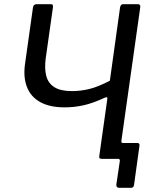

<svg xmlns="http://www.w3.org/2000/svg" viewBox="-20 -762 764 921"><path d="M553 139Q537 139 538 124L555 9Q555 0 547 0H490L562 -86Q561 -76 570 -76H639Q651 -76 649 -63L623 125Q622 132 618.5 135.5Q615 139 607 139ZM468 0Q454 0 456 -12L495 -289Q496 -299 484 -294Q426 -267 381 -257Q336 -247 290 -247Q219 -247 173.5 -272Q128 -297 109.5 -344Q91 -391 100 -455L138 -725Q140 -742 156 -742H221Q230 -742 232.5 -739Q235 -736 234 -727L199 -480Q193 -432 202 -397.5Q211 -363 240.5 -344Q270 -325 326 -325Q366 -325 408 -335Q450 -345 507 -375L556 -727Q559 -742 571 -742H641Q654 -742 653 -729L552 -14Q550 0 538 0Z"/></svg>

Font: Libre Franklin
Style: Italic
Weight: 400
Italic angle: -8°
Designer: Pablo Impallari, Rodrigo Fuenzalida, Nhung Nguyen
Foundry: Impallari Type
Version: Version 3.000